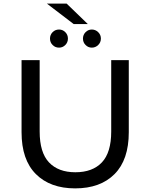

<svg xmlns="http://www.w3.org/2000/svg" viewBox="-20 -1032 831 1060"><path d="M395 8Q257 8 178 -71Q99 -150 99 -302V-700H199V-306Q199 -190 250.5 -135.5Q302 -81 396 -81Q491 -81 542.5 -135.5Q594 -190 594 -306V-700H691V-302Q691 -150 612.5 -71Q534 8 395 8ZM306 -769Q285 -769 270.5 -783.5Q256 -798 256 -819Q256 -840 270.5 -854.5Q285 -869 306 -869Q326 -869 340.5 -854.5Q355 -840 355 -819Q355 -798 340.5 -783.5Q326 -769 306 -769ZM487 -769Q467 -769 452.5 -783.5Q438 -798 438 -819Q438 -840 452.5 -854.5Q467 -869 487 -869Q507 -869 522 -854.5Q537 -840 537 -819Q537 -798 522 -783.5Q507 -769 487 -769ZM387 -899 239 -1012H348L465 -899Z"/></svg>

Font: Montserrat Medium
Style: Regular
Weight: 500
Designer: Julieta Ulanovsky
Foundry: Julieta Ulanovsky
Version: Version 9.000; ttfautohint (v1.8.4.7-5d5b)